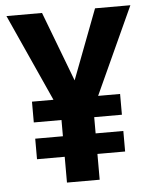

<svg xmlns="http://www.w3.org/2000/svg" viewBox="-52 -757 635 801"><g transform="rotate(-5 265.5 -357.0)"><path d="M265 -422 376 -714H524L357 -349H449V-262H333V-194H449V-108H333V0H196V-108H80V-194H196V-262H80V-349H170L5 -714H154Z"/></g></svg>

Font: Noto Sans Gujarati SemiCondensed
Style: Bold
Weight: 700
Width: 4
Designer: Jelle Bosma - Monotype Design Team, Universal Thirst
Foundry: Monotype Imaging Inc.
Version: Version 2.106; ttfautohint (v1.8.4.7-5d5b)